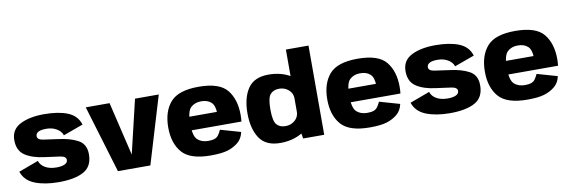

<svg xmlns="http://www.w3.org/2000/svg" viewBox="-55 -1222 4940 1664"><g transform="rotate(-10 2415.0 -389.5)"><path d="M356 5Q498 5 576 -38.2Q654 -81.5 654 -188Q654 -279 584.5 -315.5Q515 -352 411 -364Q333.5 -374.5 284 -382Q234.5 -389.5 234.5 -420.5Q234.5 -444 257.2 -456.8Q280 -469.5 328 -469.5Q380 -469.5 418.5 -446.5Q457 -423.5 469 -387.5L644 -451Q619 -532 537.2 -564.8Q455.5 -597.5 330.5 -597.5Q201.5 -597.5 119.8 -555.5Q38 -513.5 38 -420Q38 -327.5 101.8 -285.2Q165.5 -243 272 -230Q353.5 -219 405.2 -211.8Q457 -204.5 457 -173Q457 -149 430.5 -136.5Q404 -124 359 -124Q299.5 -124 260 -146.5Q220.5 -169 208 -208L33.5 -143.5Q61 -62.5 147.5 -28.8Q234 5 356 5Z M876 0H1161.5L1340 -593H1131L1019 -121L907 -593H697.5Z M1694 6V-122Q1635.5 -122 1599.8 -154.5Q1564 -187 1564 -296Q1564 -404.5 1599.2 -437.8Q1634.5 -471 1690.5 -471Q1747 -471 1778.8 -441.5Q1810.5 -412 1810.5 -340.5L1816.5 -357H1547V-237.5H2004.5Q2008 -263.5 2008 -296Q2008 -432.5 1940.8 -515.8Q1873.5 -599 1690 -599Q1512 -599 1441.5 -517.5Q1371 -436 1371 -296Q1371 -157.5 1441.5 -75.8Q1512 6 1694 6ZM1694 -122V6Q1789.5 6 1842.5 -10.2Q1895.5 -26.5 1935.2 -59Q1975 -91.5 1987 -149L1809 -200Q1797 -173.5 1784 -155.5Q1771 -137.5 1749.8 -129.8Q1728.5 -122 1694 -122Z M2506 0H2691.5V-785H2492.5V-84.5ZM2305.5 4Q2416 4 2498.8 -45.2Q2581.5 -94.5 2581.5 -158L2493 -240.5Q2493 -192.5 2458 -162.2Q2423 -132 2376 -132Q2324.5 -132 2297.2 -163.5Q2270 -195 2270 -297Q2270 -398 2297.2 -429.5Q2324.5 -461 2376 -461Q2423 -461 2458 -430.8Q2493 -400.5 2493 -353L2581.5 -435Q2581.5 -498.5 2498.8 -548Q2416 -597.5 2305.5 -597.5Q2178.5 -597.5 2123.5 -515.5Q2068.5 -433.5 2068.5 -298Q2068.5 -162 2123.5 -79Q2178.5 4 2305.5 4Z M3093.5 6V-122Q3035 -122 2999.2 -154.5Q2963.5 -187 2963.5 -296Q2963.5 -404.5 2998.8 -437.8Q3034 -471 3090 -471Q3146.5 -471 3178.2 -441.5Q3210 -412 3210 -340.5L3216 -357H2946.5V-237.5H3404Q3407.5 -263.5 3407.5 -296Q3407.5 -432.5 3340.2 -515.8Q3273 -599 3089.5 -599Q2911.5 -599 2841 -517.5Q2770.5 -436 2770.5 -296Q2770.5 -157.5 2841 -75.8Q2911.5 6 3093.5 6ZM3093.5 -122V6Q3189 6 3242 -10.2Q3295 -26.5 3334.8 -59Q3374.5 -91.5 3386.5 -149L3208.5 -200Q3196.5 -173.5 3183.5 -155.5Q3170.5 -137.5 3149.2 -129.8Q3128 -122 3093.5 -122Z M3799 5Q3941 5 4019 -38.2Q4097 -81.5 4097 -188Q4097 -279 4027.5 -315.5Q3958 -352 3854 -364Q3776.5 -374.5 3727 -382Q3677.5 -389.5 3677.5 -420.5Q3677.5 -444 3700.2 -456.8Q3723 -469.5 3771 -469.5Q3823 -469.5 3861.5 -446.5Q3900 -423.5 3912 -387.5L4087 -451Q4062 -532 3980.2 -564.8Q3898.5 -597.5 3773.5 -597.5Q3644.5 -597.5 3562.8 -555.5Q3481 -513.5 3481 -420Q3481 -327.5 3544.8 -285.2Q3608.5 -243 3715 -230Q3796.5 -219 3848.2 -211.8Q3900 -204.5 3900 -173Q3900 -149 3873.5 -136.5Q3847 -124 3802 -124Q3742.5 -124 3703 -146.5Q3663.5 -169 3651 -208L3476.5 -143.5Q3504 -62.5 3590.5 -28.8Q3677 5 3799 5Z M4480.5 6V-122Q4422 -122 4386.2 -154.5Q4350.5 -187 4350.5 -296Q4350.5 -404.5 4385.8 -437.8Q4421 -471 4477 -471Q4533.5 -471 4565.2 -441.5Q4597 -412 4597 -340.5L4603 -357H4333.5V-237.5H4791Q4794.5 -263.5 4794.5 -296Q4794.5 -432.5 4727.2 -515.8Q4660 -599 4476.5 -599Q4298.5 -599 4228 -517.5Q4157.5 -436 4157.5 -296Q4157.5 -157.5 4228 -75.8Q4298.5 6 4480.5 6ZM4480.5 -122V6Q4576 6 4629 -10.2Q4682 -26.5 4721.8 -59Q4761.5 -91.5 4773.5 -149L4595.5 -200Q4583.5 -173.5 4570.5 -155.5Q4557.5 -137.5 4536.2 -129.8Q4515 -122 4480.5 -122Z"/></g></svg>

Font: Anybody UltraCondensed Thin ExtraBold
Style: Regular
Weight: 800
Version: Version 1.111